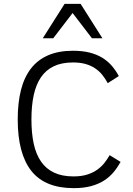

<svg xmlns="http://www.w3.org/2000/svg" viewBox="-20 -950 682 984"><path d="M598.1 -120.1Q582 -91.3 561.5 -66.9Q541 -42.5 512.7 -24.4Q484.4 -6.3 446.5 3.9Q408.7 14.2 357.9 14.2Q210.4 14.2 140.6 -74.2Q70.8 -162.6 70.8 -337.9Q70.8 -422.9 87.4 -488.5Q104 -554.2 138.7 -598.9Q173.3 -643.6 226.8 -666.7Q280.3 -689.9 354 -689.9Q401.4 -689.9 438.5 -680.7Q475.6 -671.4 503.7 -654.3Q531.7 -637.2 552.5 -613.3Q573.2 -589.4 588.9 -560.1L532.2 -523.9Q519.5 -547.4 503.9 -566.7Q488.3 -585.9 467 -600.1Q445.8 -614.3 418.2 -622.1Q390.6 -629.9 354 -629.9Q296.4 -629.9 255.9 -610.6Q215.3 -591.3 189.9 -554Q164.6 -516.6 152.8 -462.4Q141.1 -408.2 141.1 -337.9Q141.1 -267.6 152.8 -213.4Q164.6 -159.2 190.4 -121.8Q216.3 -84.5 257.3 -65.2Q298.3 -45.9 356.9 -45.9Q397.9 -45.9 428 -55.7Q458 -65.4 479.5 -81.1Q501 -96.7 515.9 -116Q530.8 -135.3 542 -154.8ZM451.2 -753.9 352.1 -883.3 252.9 -753.9H199.2L311 -930.2H393.1L504.9 -753.9Z"/></svg>

Font: Clear Sans Light
Style: Regular
Weight: 300
Foundry: Intel Corporation
Version: Version 1.00